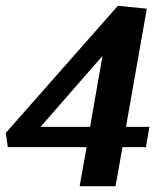

<svg xmlns="http://www.w3.org/2000/svg" viewBox="-38 -643 568 663"><path d="M237 0 261 -135H-11L-18 -184L369 -623L469 -613L397 -205H478L466 -135H385L361 0ZM102 -205H273L316 -450Z"/></svg>

Font: Manuale
Style: Italic
Weight: 400
Italic angle: -11°
Designer: Eduardo Tunni / Pablo Cosgaya
Foundry: Eduardo Tunni / Pablo Cosgaya
Version: Version 1.002